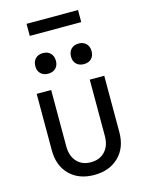

<svg xmlns="http://www.w3.org/2000/svg" viewBox="-141 -1057 883 1153"><g transform="rotate(-15 300.0 -481.0)"><path d="M299 10Q204 10 147 -46.5Q90 -103 90 -200V-550H180V-200Q180 -140 212 -104.5Q244 -69 299 -69Q355 -69 387.5 -104.5Q420 -140 420 -200V-550H510V-200Q510 -103 452 -46.5Q394 10 299 10ZM411 -649Q382 -649 364.5 -666Q347 -683 347 -712Q347 -742 364.5 -759.5Q382 -777 411 -777Q440 -777 457.5 -759.5Q475 -742 475 -712Q475 -683 457.5 -666Q440 -649 411 -649ZM189 -649Q160 -649 142.5 -666Q125 -683 125 -712Q125 -742 142.5 -759.5Q160 -777 189 -777Q218 -777 235.5 -759.5Q253 -742 253 -712Q253 -683 235.5 -666Q218 -649 189 -649ZM140 -897V-972H460V-897Z"/></g></svg>

Font: JetBrainsMonoNL NFM
Style: Regular
Weight: 400
Monospace: yes
Designer: Philipp Nurullin, Konstantin Bulenkov
Foundry: JetBrains
Version: Version 2.304; ttfautohint (v1.8.4.7-5d5b);Nerd Fonts 3.3.0